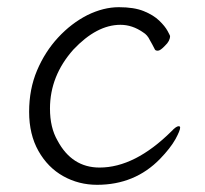

<svg xmlns="http://www.w3.org/2000/svg" viewBox="-20 -501 570 534"><path d="M477 -150Q481 -150 481 -146Q481 -138 468 -114Q454 -89 425 -59Q355 13 250 13Q199 13 156 -11Q113 -35 87 -81Q61 -127 61 -190Q61 -253 83 -305Q105 -357 141.5 -396.5Q178 -436 223 -459Q268 -481 310.5 -481Q353 -481 380 -470Q407 -459 423 -443.5Q439 -428 446 -415Q452 -404 453 -401Q453 -387 439 -374Q426 -360 419 -360Q413 -360 411 -363Q404 -377 397 -389Q390 -404 378 -411Q348 -432 315 -432Q249 -432 184 -363Q119 -290 119 -199Q119 -146 140 -110Q180 -35 257 -35Q355 -35 457 -136Q470 -150 477 -150Z"/></svg>

Font: LXGW WenKai Light
Style: Regular
Weight: 300
Designer: LXGW / Fontworks Inc.
Foundry: LXGW / Fontworks Inc.
Version: Version 1.501; October 10, 2024